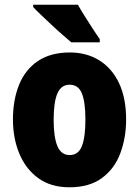

<svg xmlns="http://www.w3.org/2000/svg" viewBox="-20 -786 592 816"><path d="M516 -278Q516 -201 491.5 -135Q467 -69 413.5 -29.5Q360 10 275 10Q196 10 142.5 -29Q89 -68 62 -133.5Q35 -199 35 -278Q35 -361 61 -425.5Q87 -490 141 -526.5Q195 -563 277 -563Q348 -563 402 -529.5Q456 -496 486 -432.5Q516 -369 516 -278ZM208 -277Q208 -203 224 -165Q240 -127 276 -127Q313 -127 328 -165Q343 -203 343 -278Q343 -352 328 -389Q313 -426 276 -426Q240 -426 224 -389Q208 -352 208 -277ZM311 -766Q322 -746 340 -717.5Q358 -689 375.5 -662Q393 -635 404 -620V-606H283Q269 -618 246.5 -637.5Q224 -657 199.5 -680Q175 -703 154 -723Q133 -743 121 -756V-766Z"/></svg>

Font: Noto Sans Malayalam Condensed Black
Style: Regular
Weight: 900
Width: 3
Designer: Jelle Bosma - Monotype Design Team
Foundry: Monotype Imaging Inc.
Version: Version 2.104; ttfautohint (v1.8.4.7-5d5b)